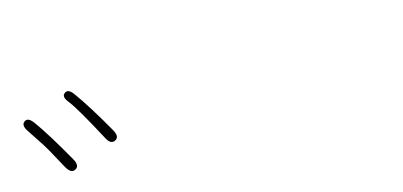

<svg xmlns="http://www.w3.org/2000/svg" viewBox="-34 -975 1069 509"><g transform="rotate(-15 500.0 -721.0)"><path d="M127 -619Q114 -611 102 -632L73 -685Q67 -695 61 -705L32 -749Q18 -769 30 -777Q41 -785 55 -765Q82 -728 128 -647Q140 -626 127 -619ZM249 -666Q235 -658 224 -680Q175 -772 157 -795Q141 -814 152 -822Q163 -831 177 -811Q208 -768 250 -694Q262 -673 249 -666Z"/></g></svg>

Font: Resource Han Rounded JP ExtraLight
Style: Regular
Weight: 250
Designer: Cyano Hao (round all glyphs); Ryoko NISHIZUKA 西塚涼子 (kana, bopomofo & ideographs); Paul D. Hunt (Latin, Greek & Cyrillic)
Foundry: Cyano Hao
Version: 0.990